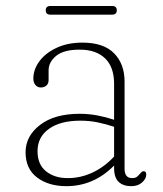

<svg xmlns="http://www.w3.org/2000/svg" viewBox="-20 -612 546 642"><path d="M65.5 -103Q65.5 -157 113.8 -194.2Q162 -231.5 246.5 -231.5Q277 -231.5 306.8 -225.8Q336.5 -220 361.5 -211.5V-332Q361.5 -388 331.2 -417Q301 -446 246.5 -446Q193 -446 167.8 -425.2Q142.5 -404.5 142.5 -376.5V-344.5Q142.5 -332 135 -325.8Q127.5 -319.5 116.5 -319.5Q105.5 -319.5 98.5 -327.8Q91.5 -336 91.5 -349Q91.5 -380 112 -407.5Q132.5 -435 169.5 -452.2Q206.5 -469.5 255.5 -469.5Q326.5 -469.5 361.5 -433.8Q396.5 -398 396.5 -339.5V-48Q396.5 -16.5 421.5 -16.5Q433 -16.5 438.2 -21Q443.5 -25.5 447.5 -30.5Q450.5 -33.5 453.2 -36.5Q456 -39.5 460 -39.5Q469 -39.5 469 -28.5Q469 -14.5 455.2 -2Q441.5 10.5 419 10.5Q392 10.5 376.8 -3.8Q361.5 -18 361.5 -50.5V-58.5Q293.5 10.5 202 10.5Q142.5 10.5 104 -18.5Q65.5 -47.5 65.5 -103ZM105.5 -106.5Q105.5 -62 134 -39.2Q162.5 -16.5 205.5 -16.5Q248 -16 288.2 -34.5Q328.5 -53 361.5 -88.5V-188Q336.5 -196.5 308.2 -202.5Q280 -208.5 248.5 -208.5Q182 -208.5 143.8 -181.2Q105.5 -154 105.5 -106.5ZM133 -577.5Q133 -592 148.5 -592H355Q370.5 -592 370.5 -577.5Q370.5 -563 355 -563H148.5Q133 -563 133 -577.5Z"/></svg>

Font: Fraunces 9pt Soft Thin
Style: Regular
Weight: 100
Version: Version 1.000;[b76b70a41]